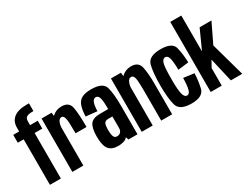

<svg xmlns="http://www.w3.org/2000/svg" viewBox="-75 -1321 2393 1862"><g transform="rotate(-30 1121.5 -390.0)"><path d="M74 0V-509.5H8V-597.5H74V-640.5Q74 -710 122 -748.2Q170 -786.5 268 -786.5H293V-699.5H281.5Q235.5 -699.5 216 -686Q196.5 -672.5 196.5 -640V-597.5H282.5V-509.5H196.5V0Z M539.5 -308.5Q539.5 -441 530.5 -477.2Q521.5 -513.5 499 -513.5Q474 -513.5 461 -483.5Q449.5 -457.5 448 -430V0H325V-597.5H437.5L442 -560Q443 -561 444 -561.5Q487 -603 550.5 -603Q634 -603 648 -529.8Q662 -456.5 662 -308.5Z M953 0 942.5 -32.5Q942 -31.5 941.5 -30.5Q913 5 837 5Q767 5 734 -35.5Q701 -76 701 -178Q701 -273 730.2 -313.5Q759.5 -354 839.5 -354H930V-375.5Q930 -451 919 -482.8Q908 -514.5 882 -514.5Q858.5 -514.5 845.2 -485.8Q832 -457 830 -388L704.5 -401Q707.5 -475 723.8 -519.5Q740 -564 777.5 -583.5Q815 -603 881.5 -603Q1015 -603 1034.8 -525.5Q1054.5 -448 1054.5 -318V0ZM930 -142V-271.5H886Q848 -271.5 838 -249Q828 -226.5 828 -179.5Q828 -134 837.2 -107.8Q846.5 -81.5 873 -81.5Q899.5 -81.5 914.8 -97.8Q930 -114 930 -142Z M1102 0V-597.5H1213L1218.5 -556.5Q1263 -602.5 1329.5 -602.5Q1412.5 -602.5 1427.5 -527.8Q1442.5 -453 1442.5 -347V0H1320V-345.5Q1320 -447 1311 -480Q1302 -513 1277.5 -513Q1253 -513 1238.5 -481.5Q1228 -460 1225 -430V0Z M1660 4.5Q1525.5 4.5 1504 -78Q1482.5 -160.5 1482.5 -297.5Q1482.5 -444.5 1504 -523.8Q1525.5 -603 1660 -603Q1790 -603 1808.5 -527.5Q1827 -452 1829.5 -358L1711 -343.5Q1709.5 -438 1698.2 -475.8Q1687 -513.5 1660 -513.5Q1632.5 -513.5 1619.8 -474.2Q1607 -435 1607 -297.5Q1607 -171.5 1619.8 -128Q1632.5 -84.5 1660 -84.5Q1687 -84.5 1698.2 -126.5Q1709.5 -168.5 1711 -252L1829.5 -236.5Q1827 -155 1808.2 -75.2Q1789.5 4.5 1660 4.5Z M1874.5 0V-785H1998V-383L2095 -597.5H2227.5L2122 -378.5L2227.5 0H2100L2038 -268L1998 -196V0Z"/></g></svg>

Font: Anybody Condensed SemiBold
Style: Regular
Weight: 600
Width: 3
Designer: Tyler Finck
Foundry: Etcetera Type Company
Version: Version 1.010; ttfautohint (v1.8.3) -l 8 -r 50 -G 200 -x 14 